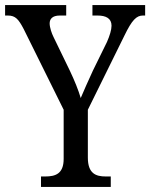

<svg xmlns="http://www.w3.org/2000/svg" viewBox="-24 -734 590 754"><path d="M137 0H411V-41H391C353 -41 321 -52 321 -115V-303L465 -595C494 -655 512 -673 537 -673H546V-714H339V-673H359C392 -673 414 -662 414 -633C414 -617 407 -594 396 -569L341 -457C322 -415 304 -376 293 -349C284 -380 269 -417 250 -457L186 -589C179 -603 171 -626 171 -642C171 -658 180 -673 211 -673H236V-714H-4V-673H7C37 -673 49 -658 69 -620L226 -303V-110C226 -51 193 -41 154 -41H137Z"/></svg>

Font: Noto Serif Lao Cond
Style: Regular
Weight: 400
Width: 3
Designer: Monotype Design Team
Foundry: Monotype Imaging Inc.
Version: Version 2.004